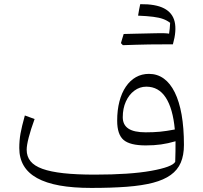

<svg xmlns="http://www.w3.org/2000/svg" viewBox="-20 -899 977 924"><path d="M823.2 -120.1Q809.1 -95.2 707.5 -76.9Q606 -58.6 435.5 -58.6Q348.1 -58.6 285.9 -65.4Q223.6 -72.3 184.3 -86.4Q145 -100.6 126.7 -123.3Q108.4 -146 108.4 -178.2Q108.4 -199.7 118.2 -237.5Q127.9 -275.4 146.5 -326.2L99.6 -343.3Q84.5 -289.1 78.6 -255.9Q72.8 -222.7 72.8 -186.5Q72.8 -138.2 94 -102.1Q115.2 -65.9 158.4 -42Q201.7 -18.1 266.6 -6.3Q331.5 5.4 419.4 5.4Q516.6 5.4 590.3 -0.2Q664.1 -5.9 716.3 -19.5Q768.6 -33.2 801.5 -56.9Q834.5 -80.6 849.9 -116.2Q865.2 -151.9 865.2 -201.7Q865.2 -283.7 854 -347.2Q842.8 -410.6 821 -454.6Q799.3 -498.5 768.1 -521Q736.8 -543.5 696.8 -543.5Q662.1 -543.5 634 -527.6Q606 -511.7 585.7 -481.9Q565.4 -452.1 554.7 -410.6Q543.9 -369.1 543.9 -317.9Q543.9 -252 574.7 -225.6Q605.5 -199.2 681.6 -199.2Q721.7 -199.2 754.9 -203.9Q788.1 -208.5 824.7 -219.2Q824.7 -198.2 824.5 -171.4Q824.2 -144.5 823.2 -120.1ZM821.3 -275.9Q781.2 -268.1 749.8 -265.1Q718.3 -262.2 681.2 -262.2Q624.5 -262.2 597.7 -280.3Q570.8 -298.3 570.8 -335Q570.8 -377 585.7 -410.2Q600.6 -443.4 626.5 -462.6Q652.3 -481.9 684.1 -481.9Q743.7 -481.9 777.8 -429.2Q812 -376.5 821.3 -275.9ZM793.5 -735.4Q798.3 -721.7 802.7 -710Q807.1 -698.2 812 -685.5Q830.6 -751 820.6 -794.2Q810.5 -837.4 769.8 -858.6Q729 -879.9 654.8 -878.9Q651.9 -865.7 649.4 -852.5Q647 -839.4 644.5 -823.7Q689 -821.8 717.5 -818.1Q746.1 -814.5 764.9 -807.6Q783.7 -800.8 798.8 -789.1Q798.3 -775.4 796.9 -762.2Q795.4 -749 793.5 -735.4ZM571.3 -681.6Q602.5 -690.9 633.5 -700.2Q664.6 -709.5 695.6 -719.5Q726.6 -729.5 757.3 -739.3Q748.5 -739.3 729.5 -739Q710.4 -738.8 685.1 -738Q659.7 -737.3 631.1 -736.8Q602.5 -736.3 575.2 -735.4Q571.8 -724.6 568.6 -713.9Q565.4 -703.1 562 -691.4Q564.5 -689 566.7 -686.5Q568.8 -684.1 571.3 -681.6ZM762.7 -685.5Q778.3 -685.5 788.1 -685.5Q797.9 -685.5 803.5 -685.5Q809.1 -685.5 812 -685.5Q812.5 -689.9 812.5 -694.8Q812.5 -699.7 812.5 -704.6Q812.5 -709.5 812.5 -712.4Q812.5 -729.5 802.2 -734.4Q792 -739.3 757.3 -739.3Q724.6 -731.9 691.9 -723.9Q659.2 -715.8 626.7 -707.8Q594.2 -699.7 562 -691.4Q564.5 -689 566.7 -686.5Q568.8 -684.1 571.3 -681.6Q601.6 -682.6 633.5 -683.6Q665.5 -684.6 698 -685.1Q730.5 -685.5 762.7 -685.5Z"/></svg>

Font: Pinar VF
Style: Regular
Weight: 300
Designer: Amin Abedi
Version: Version 2.000